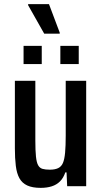

<svg xmlns="http://www.w3.org/2000/svg" viewBox="-20 -901 492 929"><path d="M177 8Q137 8 112 -3.5Q87 -15 74 -38.5Q61 -62 56.5 -98.5Q52 -135 52 -183V-510H151V-221Q151 -172 154 -143.5Q157 -115 164.5 -101.5Q172 -88 185.5 -84Q199 -80 221 -80Q246 -80 261.5 -87.5Q277 -95 284.5 -112.5Q292 -130 295 -162.5Q298 -195 298 -245V-510H397V0H305L302 -67H296Q287 -40 270.5 -23.5Q254 -7 230.5 0.5Q207 8 177 8ZM94 -591V-679H182V-591ZM272 -591V-679H361V-591ZM194 -738 116 -876V-881H217L269 -743V-738Z"/></svg>

Font: Saira Condensed SemiBold
Style: Regular
Weight: 600
Width: 3
Designer: Hector Gatti with collaboration of the Omnibus-Type team
Foundry: Omnibus-Type
Version: Version 1.100